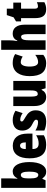

<svg xmlns="http://www.w3.org/2000/svg" viewBox="1218 -2018 810 3287"><g transform="rotate(-90 1623.5 -375.0)"><path d="M212 -588V-760H50V0H180L204 -54H212C251 -3 279 10 328 10C432 10 492 -101 492 -278C492 -455 430 -563 332 -563C282 -563 242 -539 212 -482H207C210 -532 212 -567 212 -588ZM273 -424C310 -424 328 -376 328 -280C328 -175 309 -125 274 -125C230 -125 212 -166 212 -265V-297C212 -385 230 -424 273 -424Z M770 -562C629 -562 556 -459 556 -274C556 -90 625 10 785 10C849 10 903 -2 951 -30V-162C900 -131 860 -119 809 -119C745 -119 715 -151 715 -225H979V-310C979 -472 902 -562 770 -562ZM774 -437C807 -437 829 -409 829 -339H715C715 -411 740 -437 774 -437Z M1378 -170C1378 -255 1332 -304 1265 -342C1194 -384 1187 -390 1187 -408C1187 -426 1198 -434 1221 -434C1259 -434 1297 -415 1330 -393L1370 -516C1317 -547 1268 -563 1211 -563C1096 -563 1031 -503 1031 -400C1031 -322 1066 -265 1134 -231C1211 -193 1217 -179 1217 -161C1217 -138 1202 -129 1172 -129C1122 -129 1072 -150 1032 -174V-21C1083 2 1135 10 1189 10C1308 10 1378 -51 1378 -170Z M1881 -553H1719V-280C1719 -191 1714 -134 1656 -134C1624 -134 1613 -172 1613 -246V-553H1451V-193C1451 -64 1507 10 1604 10C1663 10 1702 -16 1728 -68H1736L1755 0H1881Z M2185 10C2240 10 2287 -6 2327 -39V-177C2287 -145 2245 -128 2203 -128C2153 -128 2127 -177 2127 -274C2127 -371 2155 -425 2199 -425C2233 -425 2265 -414 2298 -392L2341 -521C2297 -549 2249 -563 2188 -563C2030 -563 1963 -435 1963 -274C1963 -78 2036 10 2185 10Z M2576 -621V-760H2414V0H2576V-253C2576 -367 2586 -419 2639 -419C2668 -419 2682 -382 2682 -308V0H2844V-360C2844 -489 2788 -563 2692 -563C2633 -563 2594 -537 2572 -485H2563C2572 -529 2576 -575 2576 -621Z M3158 -130C3131 -130 3118 -148 3118 -184V-420H3222V-553H3118V-664H3008L2970 -548L2900 -506V-420H2956V-182C2956 -52 3000 10 3109 10C3154 10 3193 -1 3229 -21V-149C3202 -137 3178 -130 3158 -130Z"/></g></svg>

Font: Noto Sans Armenian ExtraCondensed Black
Style: Regular
Weight: 900
Width: 2
Designer: Monotype Design Team
Foundry: Monotype Imaging Inc.
Version: Version 2.008